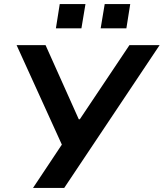

<svg xmlns="http://www.w3.org/2000/svg" viewBox="-20 -928 808 948"><path d="M143 0 300 -236 294 -195 62 -705H205L369 -339H374L619 -705H768L297 0ZM477 -788 497 -908H623L604 -788ZM256 -788 275 -908H402L382 -788Z"/></svg>

Font: Nunito Sans 6pt
Style: Bold Italic
Weight: 700
Italic angle: -9°
Version: Version 3.101;gftools[0.9.27]